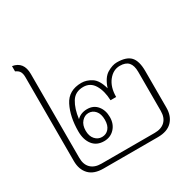

<svg xmlns="http://www.w3.org/2000/svg" viewBox="-150 -803 935 945"><g transform="rotate(-30 317.0 -331.0)"><path d="M67 -105V-582Q67 -600 61 -612Q55 -624 37 -632V-662Q98 -652 98 -582V-105Q98 -67 119 -46.5Q140 -26 178 -26H481Q519 -26 540 -46.5Q561 -67 561 -105V-327Q561 -363 545.5 -380.5Q530 -398 497 -398Q459 -398 432 -364Q405 -330 405 -274H373Q371 -328 350 -363Q329 -398 289 -398Q243 -398 221 -362.5Q199 -327 192 -271Q215 -294 251 -294Q287 -294 308 -268.5Q329 -243 329 -204Q329 -165 305.5 -140Q282 -115 246 -115Q204 -115 181.5 -144Q159 -173 159 -220Q159 -303 188.5 -361.5Q218 -420 291 -420Q320 -420 348 -402Q376 -384 390 -332Q407 -384 437 -402Q467 -420 493 -420Q547 -420 570 -395Q593 -370 593 -313V-105Q593 -57 565.5 -28.5Q538 0 484 0H175Q121 0 94 -28.5Q67 -57 67 -105ZM301 -205Q301 -238 285.5 -256Q270 -274 247 -274Q225 -274 208.5 -255.5Q192 -237 192 -205Q192 -174 208 -156Q224 -138 247 -138Q271 -138 286 -155.5Q301 -173 301 -205Z"/></g></svg>

Font: Taviraj Thin
Style: Regular
Weight: 100
Designer: Katatrad Team
Foundry: CadsonDemak
Version: Version 1.030